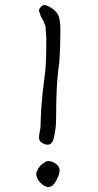

<svg xmlns="http://www.w3.org/2000/svg" viewBox="-20 -722 390 763"><path d="M161 -618Q158 -621 158 -626L157 -628L156 -629Q156 -632 155 -634Q154 -636 152 -640Q150 -643 148 -646.5Q146 -650 143 -655Q141 -662 138 -669.5Q135 -677 135 -681Q135 -686 142 -694Q149 -702 156 -702Q162 -702 166.5 -699.5Q171 -697 177 -695Q206 -678 213 -658Q220 -638 220 -604Q220 -572 219 -540.5Q218 -509 216 -478Q208 -421 205.5 -369Q203 -317 203 -259Q203 -250 202.5 -232.5Q202 -215 198 -195Q196 -177 190 -162Q184 -147 169 -147Q160 -147 147.5 -154Q135 -161 135 -175Q135 -181 136 -187Q137 -193 138 -199Q139 -204 140 -209.5Q141 -215 141 -221Q142 -266 145.5 -311Q149 -356 155 -400Q161 -438 162.5 -476.5Q164 -515 164 -555Q164 -560 164 -571.5Q164 -583 162 -597Q162 -603 161.5 -608Q161 -613 161 -618ZM172 21Q164 21 155 16Q146 10 139 3Q132 -5 128 -14Q124 -24 124 -31Q124 -38 129 -46Q133 -55 140 -63Q147 -71 156 -76Q164 -82 171 -82Q188 -82 202 -71Q217 -60 217 -45Q217 -38 213.5 -27Q210 -16 204 -5Q198 6 190 14Q182 21 172 21Z"/></svg>

Font: ToneOZ-Tsuipita-TC
Style: Tsuipita-TC
Weight: 400
Designer: :Jeffrey Xuan (Chih-Lin Hsuan)  :
Foundry: jeffreyx@gmail.com, cjkFonts.io
Version: Version 0.24071